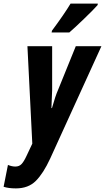

<svg xmlns="http://www.w3.org/2000/svg" viewBox="-89 -804 582 1064"><path d="M-69 231 -45 110Q-23 119 -4 119Q17 119 30 105.5Q43 92 57 62L90 -8L63 -548H200V-305Q198 -235 196 -205H199Q218 -273 232 -304L331 -548H473L189 75Q151 157 109.5 198.5Q68 240 -1 240Q-42 240 -69 231ZM199 -634Q268 -727 302 -784H453L452 -776Q431 -752 376 -699Q321 -646 295 -624H197Z"/></svg>

Font: Noto Sans Display Ex Bold Cond
Style: Italic
Weight: 800
Width: 3
Italic angle: -12°
Designer: Monotype Design team
Foundry: Monotype Imaging Inc.
Version: Version 1.000